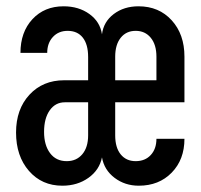

<svg xmlns="http://www.w3.org/2000/svg" viewBox="-20 -580 640 610"><path d="M178 10Q113 10 72 -37Q31 -84 31 -159Q31 -233 73.5 -279Q116 -325 184 -325H260V-399Q260 -439 243 -460.5Q226 -482 195 -482Q166 -482 148 -462.5Q130 -443 130 -412H45Q45 -478 83 -519Q121 -560 182 -560Q230 -560 264 -535.5Q298 -511 304 -471Q309 -511 341.5 -535.5Q374 -560 420 -560Q485 -560 525.5 -515.5Q566 -471 566 -400V-255H346V-150Q346 -111 363.5 -89.5Q381 -68 411 -68Q441 -68 459 -87.5Q477 -107 477 -139H566Q566 -73 525.5 -31.5Q485 10 421 10Q377 10 344 -15Q311 -40 304 -80Q296 -40 261 -15Q226 10 178 10ZM346 -325H477V-400Q477 -438 459 -460Q441 -482 411 -482Q381 -482 363.5 -460Q346 -438 346 -400ZM192 -68Q223 -68 241.5 -90Q260 -112 260 -150V-255H186Q156 -255 138 -229.5Q120 -204 120 -161Q120 -119 139 -93.5Q158 -68 192 -68Z"/></svg>

Font: JetBrainsMono NFM Medium
Style: Regular
Weight: 500
Monospace: yes
Designer: Philipp Nurullin, Konstantin Bulenkov
Foundry: JetBrains
Version: Version 2.304; ttfautohint (v1.8.4.7-5d5b);Nerd Fonts 3.3.0